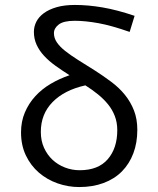

<svg xmlns="http://www.w3.org/2000/svg" viewBox="-20 -744 640 776"><path d="M300 12Q255 12 212.5 -3Q170 -18 137 -46.5Q104 -75 84.5 -116Q65 -157 65 -209Q65 -253 80.5 -289.5Q96 -326 122.5 -355Q149 -384 184.5 -405Q220 -426 261 -440Q231 -459 204.5 -478Q178 -497 158.5 -518Q139 -539 128 -563Q117 -587 117 -615Q117 -637 127 -656.5Q137 -676 157.5 -691Q178 -706 209 -715Q240 -724 283 -724Q336 -724 394.5 -714Q453 -704 524 -680L504 -615Q430 -641 377 -650.5Q324 -660 282 -660Q237 -660 217.5 -645Q198 -630 198 -610Q198 -590 210 -572.5Q222 -555 243.5 -538Q265 -521 295 -502Q325 -483 362 -460Q398 -437 430 -413Q462 -389 485 -360.5Q508 -332 521.5 -297.5Q535 -263 535 -219Q535 -167 519 -124.5Q503 -82 473 -51.5Q443 -21 399 -4.5Q355 12 300 12ZM302 -56Q377 -56 415.5 -100.5Q454 -145 454 -218Q454 -249 444 -275Q434 -301 416.5 -322.5Q399 -344 375.5 -363Q352 -382 325 -399Q240 -380 192.5 -331.5Q145 -283 145 -211Q145 -175 158 -146.5Q171 -118 192.5 -98Q214 -78 242.5 -67Q271 -56 302 -56Z"/></svg>

Font: Source Code Pro
Style: Regular
Weight: 400
Monospace: yes
Designer: Paul D. Hunt, Teo Tuominen
Foundry: Adobe Systems Incorporated
Version: Version 2.030;PS 1.000;hotconv 16.6.51;makeotf.lib2.5.65220